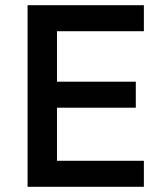

<svg xmlns="http://www.w3.org/2000/svg" viewBox="-20 -718 633 738"><path d="M533 0V-100H199V-304H502V-404H199V-598H533V-698H86V0Z"/></svg>

Font: IBMKR Medm
Style: Regular
Weight: 500
Designer: Mike Abbink; Paul van der Laan; Pieter van Rosmalen; Wujin Sim; Chorong Kim; Dohee Lee;
Foundry: Sandoll Inc.
Version: Version 1.002